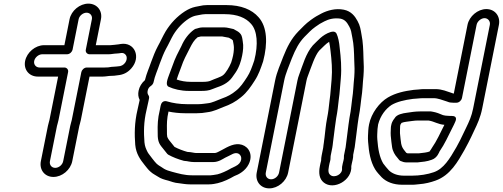

<svg xmlns="http://www.w3.org/2000/svg" viewBox="-20 -804 2771 1058"><path d="M622.6 -509C641.4 -509 654.2 -517.3 667.7 -506.6C691.5 -487.5 673 -446.6 642.1 -439.8C628.7 -438.6 615.1 -436 602 -436H599C597.3 -436 594.9 -435.7 593.5 -435.4C581.8 -432.9 571.2 -432 556.2 -432H458.2C443.1 -432 430.4 -417.7 428.3 -407L375.3 -142C373.8 -134.5 369.5 -122.5 367 -110L328.2 84C324.1 104.5 304.3 121 284.3 121C264.4 121 251.1 104.5 255.2 84L294 -110C295.3 -116.5 299.8 -129.3 302.3 -142L355.3 -407C358.3 -422.1 346 -432 335.2 -432H198.2C177.8 -432 164.6 -448.7 168.4 -468C172.4 -487.7 193 -505 212.8 -505H349.8C365 -505 377.7 -519.3 379.8 -530L413.3 -698C417.2 -717.2 437.3 -734 457 -734C476.8 -734 490.2 -717.2 486.3 -698L452.8 -530C449.8 -514.9 462.1 -505 472.8 -505H579.8C594.2 -505 609.1 -509 622.6 -509ZM363.3 -698 334.8 -555H222.8C174.9 -555 127.9 -515.4 118.4 -468C108.9 -420.1 140.9 -382 188.3 -382H300.3L252.3 -142C251 -135.3 246.5 -122.6 244 -110L205.2 84C195.7 131.8 226.4 171 274.4 171C322.4 171 368.7 131.8 378.2 84L417 -110C418.2 -116.1 422.7 -128.7 425.3 -142L473.3 -382H546.3C562.3 -382 577.9 -386 592.1 -386C604.2 -386 613.7 -386.8 628.1 -389.2C659.7 -392 683.1 -404.1 703.3 -426.8C759.2 -489.6 721.7 -574 644.8 -561.6L633.2 -559.6C618.6 -557 600 -556.5 588.2 -555H507.8L536.3 -698C545.8 -745.4 514.2 -784 467 -784C419.8 -784 372.8 -745.4 363.3 -698Z M999.4 83C1010.8 83 1027.2 89 1049.2 89H1155.2C1184.8 89 1209.4 71 1220.1 65.3C1231.5 58.8 1245.2 54 1261.9 44.5C1297.2 28.1 1319.4 58.4 1305.2 86.8C1297.9 101.5 1285.6 108.8 1261 120.1C1256 121.9 1251.2 124.8 1248.1 126.7C1229.2 137.7 1199.1 151.4 1178.9 156.5C1162.8 158.9 1149.6 162 1140.7 162H1037.7C996.1 162 964.6 152.2 928.4 142.7C910.9 138.5 894.6 132.4 884.3 126.3C858 107.9 849.3 107.4 833.2 87.3L820 70.8C809.7 56 798.6 44.2 793.5 34.5C784.5 16.5 778.1 2.8 776 -19.8C771.8 -73.4 771.3 -131 787.6 -198.5C790.9 -215 794.1 -229.4 798.6 -248.5L801.3 -262C802.5 -268.1 801.4 -274.2 798.3 -278.6C793 -286.3 791.6 -293.8 793.7 -304C796.1 -316.2 801.2 -323.6 812.5 -331.3C819.8 -336.2 824.8 -344.8 826.1 -351C832.9 -385.4 847.9 -416.3 860.2 -453.3C871.6 -484.4 882.4 -511.6 894.1 -533.7C909.7 -561 923.6 -592.7 935.5 -612.6C957.6 -648.9 987.5 -679.8 1019.8 -700.9C1033.6 -709.7 1047 -715.2 1057.5 -717.5L1077.9 -721.5C1089.6 -723.7 1100.7 -726 1110.9 -726H1217.9C1288.8 -726 1335.1 -705.2 1363.4 -672.6C1397.4 -635.3 1404.4 -560.3 1381 -470.5C1368.2 -432.9 1358.2 -404.8 1342.1 -380.2C1321.3 -348 1304.7 -323.1 1280.3 -304C1256.8 -284.4 1234.8 -272.4 1203.1 -261.3C1173.1 -250.2 1148.8 -237.1 1124.6 -234.9C1108.9 -233.5 1093 -230 1074.9 -230H1008.9C969.9 -230 931.7 -236 901.8 -245C899.4 -245.8 871.9 -255.2 865.1 -221L860.5 -197.6C848.6 -149.6 848.2 -114.1 848.9 -77C848.5 -41.4 850.8 -19.8 868.8 2.7L901.6 43.7C903.1 45.5 905.4 47.4 907.2 48.4C931.9 62.1 961.7 73.9 993.5 82.3C995.3 82.7 997.8 83 999.4 83ZM1012.7 33.1C988 26.3 962.1 16.3 941.7 5.4L911.2 -32.7C907.3 -37.6 906.2 -40.5 901.6 -49.7C899.9 -56.8 899.7 -68.9 899.9 -87C899.2 -122.9 899.4 -149.4 908.5 -189.3C934.7 -183.8 967.2 -180 998.9 -180H1064.9C1084.7 -180 1101.6 -181.7 1120.5 -185.2C1158.3 -189.3 1190 -206.6 1211.9 -214.7C1247.4 -227.1 1278 -243.3 1307.9 -268C1341.5 -294.8 1363.4 -328.3 1383.6 -359.8C1405.3 -392.8 1416.7 -427.1 1429.5 -464.5C1429.6 -464.9 1429.9 -465.8 1430.1 -466.4C1456 -565.5 1452.8 -655.8 1404.5 -709.4C1368 -751.1 1308.8 -776 1227.9 -776H1120.9C1106.7 -776 1093.1 -774.2 1077.2 -770.4L1056.8 -766.4C1036.6 -762.1 1017.9 -753.7 998.1 -741.1C956.1 -713.7 920.1 -676 892.9 -631.4C877.3 -605.3 863.5 -573.3 850.3 -550.3C834.9 -521.4 824.1 -493 812.2 -460.7C802 -429.7 788 -401.2 778.6 -362.3C760.7 -346.8 748.1 -326.2 743.7 -304C740 -285.7 741.5 -269.4 749.6 -253.3L748.8 -249.5C744.8 -232.4 741.1 -215.6 737.8 -199.5C720.4 -126.8 720.8 -62.3 725.2 -6.2C729.8 44.4 753.8 76.4 777.2 105.7L790.8 122.7C797.2 130.6 803.3 137.1 810.4 143C822.9 154.8 840.8 162.6 850 169.2C865.5 180.3 887.6 186.6 907 191.3C923.1 195.6 938.6 203.8 967.7 205.9C984.4 207.9 1003.6 212 1027.7 212H1130.7C1150.2 212 1168.4 208 1180.1 205.3C1212 197.7 1245.8 181 1270.7 166.4C1296.2 157.3 1332 137.7 1350.2 101.2C1375.7 50.3 1352.4 6.2 1313.4 -6.1C1274.3 -18.3 1236.5 3.8 1202.1 22.8C1187.3 30.9 1172 39 1165.2 39H1059.2C1049.2 39 1034.8 33.9 1012.7 33.1ZM1096.4 -653C1081.6 -653 1069.8 -648.1 1064.9 -646.9C1059.5 -646.4 1054.2 -644.2 1050 -641.2C1018.7 -618.9 995 -586.2 979.7 -550.4C961.7 -514.8 945.4 -485.8 930.5 -441.8L913.4 -396.1C904.9 -372.2 888.6 -335.7 909.2 -326C937.6 -312.7 977.3 -303 1020.5 -303H1089.5C1109.4 -303 1130.8 -304.1 1151.8 -313.6C1173.5 -323.5 1207.7 -329.5 1238.6 -355.3C1255.4 -369.3 1263.6 -384.2 1270.5 -393.5C1283.1 -410.4 1291.5 -425.9 1297.6 -441.1L1301.6 -451.1C1306.5 -463.5 1311 -481.1 1314.4 -498C1319.6 -524.2 1322.5 -551.1 1317.8 -574.6C1316.7 -579.5 1316 -594.9 1310.8 -607.9C1306.7 -618.1 1296.9 -627.1 1287.4 -632.4L1274 -639.8C1270.2 -643 1266.6 -644.3 1262.8 -644.8C1253.9 -645.9 1233.1 -653 1216.4 -653ZM1086.4 -603H1204.2C1220.6 -600 1222.1 -600 1240.8 -596.2L1255.5 -588C1257.5 -586.7 1257.9 -586.6 1262.9 -581.9C1265.1 -573.8 1265.5 -566.4 1267.8 -555.3C1270.1 -543.2 1268.9 -520.2 1264.4 -498C1262.1 -486.2 1258 -472.9 1254 -459.7C1243.9 -434.5 1224.6 -402.5 1210.3 -390.7C1195.8 -378.6 1170.3 -372.9 1138.4 -358.4C1131.8 -355.4 1116.7 -353 1099.5 -353H1030.5C1002.3 -353 976.5 -357.8 953.7 -365.7C956.1 -373.2 958.8 -381.6 961.1 -387.9L978.4 -434.2C992.2 -475.3 1005.7 -498.3 1025.1 -536.7C1039.2 -564.8 1049.3 -582.8 1069.1 -598.8C1078.3 -601.2 1085.1 -603 1086.4 -603Z M1818.4 -47C1818.5 -47.6 1818.6 -48.5 1818.7 -48.9C1822.6 -80.6 1827.4 -118.9 1832.5 -152.6C1840.4 -192.7 1842.4 -217.1 1846.6 -253.7C1853.2 -298.2 1853.7 -331.8 1858 -371.5C1863.3 -430.8 1858 -488.4 1852.2 -537.1C1849.3 -572.8 1843.1 -600 1834.4 -618.9C1829.9 -628.4 1818.6 -631.7 1808.1 -628.9C1805.6 -628.6 1803.9 -628.2 1802.4 -627.7C1755.1 -612.9 1728.1 -576.3 1706.6 -556.7C1705.6 -555.9 1704.4 -554.6 1703.8 -553.9C1664.9 -509 1648.2 -444.3 1629.2 -394.7C1624.8 -383.5 1621.1 -371.1 1618.7 -359L1517.7 147C1513.6 167.5 1493.7 184 1473.8 184C1453.8 184 1440.6 167.5 1444.7 147L1545.7 -359C1554.2 -401.5 1572.6 -439.3 1587.8 -481.6C1608.8 -534.1 1627.8 -569.4 1657.5 -600.5C1683.4 -626 1692.4 -637.7 1717.6 -655.9C1739.9 -672.1 1744.3 -674.2 1767.5 -686.3C1792.2 -699 1821 -706.2 1855.8 -701.3C1879.9 -696.2 1891.4 -682.2 1904.4 -657.9C1914.6 -640.4 1916.7 -624.1 1921.7 -595.8C1929.6 -558.6 1930.9 -517.9 1932 -472.1C1934 -437.5 1934.5 -413.7 1932.1 -380.3C1927.1 -333.9 1927.3 -300.4 1920.3 -256.9C1918 -242.1 1916.4 -227.7 1915.7 -218.5L1911.9 -189.4C1910.5 -179.5 1908.5 -167.6 1905.7 -154C1905.7 -153.6 1905.6 -152.9 1905.5 -152.6L1900.3 -116.5C1894 -71.6 1890.8 -35.5 1884.5 7.7L1875.4 53C1875.2 54 1874.8 67.5 1874.8 70.3C1874.2 78.6 1871.6 82.3 1868.6 97L1865 115C1864.5 117.6 1864.5 120.8 1864.7 122.9C1869.3 156.6 1823 178.5 1801.1 160.9C1790.5 152.4 1786.8 141.3 1792.6 112L1795.6 97C1796.6 91.9 1797.9 87.3 1799.2 83.1C1802.4 73.2 1800.6 61.9 1802.4 53L1811 10C1814.6 -8.3 1815.6 -33 1818.4 -47ZM1760.8 10.8 1752.4 53C1750.5 62.5 1749.7 70.2 1749.5 81.1C1748.5 84.7 1746.7 91.8 1745.6 97L1742.6 112C1735.3 148.7 1738.7 181.5 1764.5 202.1C1819 245.8 1921.7 189.6 1915.8 111.3L1918.6 97C1920.9 85.8 1927.3 65.6 1926.2 49L1934.6 7C1934.7 6.7 1934.8 6.1 1934.8 5.7C1941.6 -40.7 1944.7 -75.8 1950.8 -119.4L1955.9 -154.7C1958.4 -167.5 1960.9 -181.6 1962.4 -192.6L1966.4 -222.7C1967.7 -232.6 1968.4 -244.1 1970.7 -259C1978.4 -306.8 1978.2 -342.8 1982.9 -385.7C1985.7 -423.1 1985 -448.1 1982.9 -483.8C1981.9 -527.8 1980.7 -571.9 1971.9 -614.2C1967.5 -639.5 1964.9 -662.3 1950.3 -688.1C1936.3 -714.2 1915.7 -742.3 1874.6 -750.5C1829.6 -759.6 1784.6 -746.8 1751.2 -729.6C1728.2 -717.6 1716.6 -711.3 1692.9 -694.1C1661.5 -671.3 1647.4 -654 1624.5 -631.5C1584.4 -590 1562.4 -545.8 1540.3 -490.4C1526 -450.4 1506 -410.5 1495.7 -359L1394.7 147C1385.1 194.8 1415.8 234 1463.8 234C1511.8 234 1558.1 194.8 1567.7 147L1668.7 -359C1670.5 -368.2 1673 -376.5 1676.5 -385.3C1696.9 -438.9 1714.4 -495.6 1738.7 -524.8C1760.1 -544.6 1775.5 -562.9 1793.7 -573.6C1796.7 -557.8 1799.9 -542.4 1801.4 -522.9C1807.3 -473.4 1812 -419.5 1807.3 -366.5C1802.8 -324.9 1802.1 -290.7 1796 -250.3C1791.4 -210.9 1789.8 -189.2 1782.3 -152C1775.2 -116.1 1772.1 -78.1 1768.2 -46C1766.1 -35 1765.8 -23.9 1764.6 -18C1762.8 -9 1762.5 -1 1760.8 10.8Z M2446.1 -166C2438.5 -166 2429.4 -167.4 2420.9 -169.7C2403.9 -177.1 2383.9 -185 2366 -188C2364.5 -188.4 2355.9 -190 2354.9 -190H2293.9C2269.2 -190 2243.7 -186.1 2223 -182.8C2199.5 -180 2165.7 -173.4 2154.8 -152.9C2154.2 -151.7 2140.4 -137.5 2136.2 -116L2134.4 -107C2134 -105.2 2133.8 -102.9 2133.9 -101.6C2134.2 -88.9 2131.7 -77.7 2133.2 -56.2C2134.6 -41.8 2135.6 -32 2136.7 -22.4L2140.3 4.9C2143.7 30 2156.4 50.5 2169.8 65.2L2179.8 77.7C2182.6 81.2 2187.1 83.6 2191.2 84.5C2198.3 87.5 2207.3 91 2220.8 91H2278.8C2279.7 91 2281 90.9 2281.6 90.8C2306.3 88.2 2333.2 86.3 2358.6 76.5C2389.6 66.8 2400.4 33.5 2401.9 30.8C2431.2 -11.6 2449.9 -54.8 2471.2 -96.7L2481.3 -116.8C2481.4 -117.2 2481.7 -117.7 2481.8 -117.9L2489 -133.9C2490.5 -137.4 2503.6 -165 2470.9 -165H2462.9C2458 -165 2451.9 -166 2446.1 -166ZM2287.4 41H2230.8C2223.9 41 2226.6 41.3 2218.7 38L2211.8 29.3C2201.4 16.2 2194.8 7.8 2190.8 -11.6L2187.3 -37.6C2186.4 -45.9 2185.4 -55.3 2184 -69.8C2183.2 -83.2 2184.9 -91.3 2184.9 -109.6L2186.2 -116C2186.4 -117.1 2187 -118.6 2192.8 -126.9C2201.2 -130 2209.2 -132.1 2219.3 -133.2C2241.4 -135.6 2263.4 -140 2283.9 -140H2340.9C2342 -139.7 2343.1 -139.4 2344.3 -139.3C2371.6 -135.2 2395.2 -118.3 2428.8 -116.2C2406.2 -71.1 2385.7 -25.9 2360.7 9.8C2357.5 14.3 2354.8 20.8 2346.9 30.9C2331.5 36.4 2313.7 38.2 2287.4 41ZM2650 -704C2669.2 -704 2683.1 -686.6 2679.2 -667L2587.1 -206C2578.6 -163.3 2565.3 -134.6 2547.5 -97.9C2537.4 -77 2526.7 -54.7 2515.4 -31.4L2495.1 6.7C2457.6 71.9 2424.8 125.7 2371.1 144.7C2336.6 157 2291.7 164 2250.3 164H2206.3C2167.8 164 2140 151.2 2123.3 135C2112.4 123 2099.9 108.3 2091.7 96.8C2071.5 62.6 2063.1 18.1 2059.2 -35.7C2057.5 -56.9 2059.4 -70.5 2060.2 -92.9C2060.8 -101.3 2062 -110.2 2063.6 -118.3C2076.5 -168.3 2106.2 -204.9 2137.5 -225.6C2167.9 -243.3 2208.6 -253 2255.3 -259.1L2281 -261.1C2290.5 -261.8 2300.1 -263 2309.5 -263H2369.5C2393.4 -263 2417.3 -252.6 2441.5 -245.1L2455.1 -240.3C2457.4 -239.4 2460.5 -239 2462.7 -239C2467.2 -238.4 2472.7 -238 2477.5 -238H2495.5C2510.6 -238 2523.4 -252.3 2525.5 -263L2606.2 -667C2610.1 -686.5 2630.9 -704 2650 -704ZM2660 -754C2612.3 -754 2565.5 -714 2556.2 -667L2480.6 -288.4C2480.5 -288.4 2478.1 -288.8 2477.1 -288.9L2465.9 -292.9C2444 -299.5 2416.8 -313 2379.5 -313H2319.5C2308.5 -313 2298.4 -312.4 2286.5 -310.9L2260.8 -308.9C2260.4 -308.9 2259.8 -308.8 2259.3 -308.8C2208.3 -302.2 2160.3 -292 2117.4 -266.8C2071.3 -239.7 2026.1 -181 2013.8 -119C2011.4 -107.1 2009.9 -96.5 2009.3 -85.2C2008.6 -64.9 2006.3 -48.3 2008.4 -22.3C2012.5 33.8 2021.2 86 2046.8 128.6C2056.6 144.9 2070.8 159.4 2083.2 172.9C2108.7 198.1 2146.8 214 2196.3 214H2239.5C2259.3 215.1 2276 212.2 2290.9 210.9C2321.8 208.7 2353.1 200.9 2379.7 191.3C2461.9 162.3 2503.4 85.2 2538.9 23.3L2560.2 -16.6C2571.6 -40.1 2582.4 -59.9 2593.1 -84.7C2610.5 -120.6 2627.4 -157.2 2637.1 -206L2729.2 -667C2738.5 -714 2707.8 -754 2660 -754Z"/></svg>

Font: Smoothie
Style: OutlineIt
Weight: 400
Foundry: Cannot Into Space Fonts
Version: Version 0.8